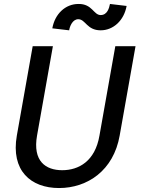

<svg xmlns="http://www.w3.org/2000/svg" viewBox="-20 -933 725 969"><path d="M278 16C421 16 553 -72 584 -249L664 -700H562L482 -249C460 -119 377 -74 294 -74C211 -74 144 -119 167 -249L247 -700H145L65 -249C34 -72 135 16 278 16ZM244 -790 329 -780C332 -800 346 -836 375 -836C412 -836 418 -780 488 -780C552 -780 606 -830 619 -903L535 -913C531 -893 522 -857 488 -857C452 -857 446 -914 376 -913C310 -913 257 -863 244 -790Z"/></svg>

Font: Uncut Sans Medium
Style: Italic
Weight: 500
Italic angle: -10°
Designer: Kasper Nordkvist
Foundry: Uncut Type
Version: Version 1.111;FEAKit 1.0